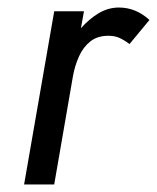

<svg xmlns="http://www.w3.org/2000/svg" viewBox="-20 -490 417 510"><path d="M324 -373Q311 -383 298 -389Q285 -395 268 -395Q239 -395 220 -380Q201 -365 190 -340.5Q179 -316 174 -289L124 0H44L124 -460H203L195 -415Q216 -439 241.5 -454.5Q267 -470 296 -470Q341 -470 377 -437Z"/></svg>

Font: Von Book
Style: Italic
Weight: 400
Version: Version 4.000; ttfautohint (v1.8.4.7-5d5b)